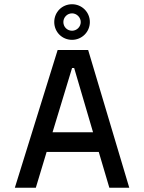

<svg xmlns="http://www.w3.org/2000/svg" viewBox="-20 -886 680 906"><path d="M590 0 396 -650H252L50 0H149L200 -169H446L496 0ZM228 -262 320 -565H330L419 -262ZM236 -782C236 -735 273 -698 320 -698C366 -698 404 -735 404 -782C404 -829 366 -866 320 -866C273 -866 236 -829 236 -782ZM279 -782C279 -804 297 -823 320 -823C342 -823 361 -804 361 -782C361 -759 342 -741 320 -741C297 -741 279 -759 279 -782Z"/></svg>

Font: Grotesk 02 Mince
Style: Bold
Weight: 400
Designer: Frank Adebiaye, contributions by Jérémy Landes, Ariel Martín Pérez
Foundry: Velvetyne Type Foundry
Version: Version 3.000;Glyphs 3.1.2 (3150)